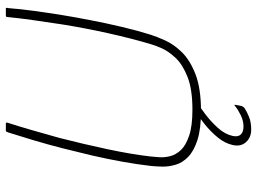

<svg xmlns="http://www.w3.org/2000/svg" viewBox="-134 -580 900 673"><g transform="rotate(-90 316.5 -243.0)"><path d="M264 11Q201 11 162.5 -1.5Q124 -14 103.5 -34Q83 -54 76 -78Q69 -102 69.5 -125Q70 -148 72 -166Q77 -210 86.5 -263.5Q96 -317 109 -373Q121 -424 134 -475Q147 -526 161.5 -574.5Q176 -623 189 -664Q190 -666 191.5 -669.5Q193 -673 194 -673Q201 -673 207 -673Q213 -673 220 -673Q222 -673 223 -672Q224 -671 224 -669Q211 -629 197.5 -582Q184 -535 170 -485Q149 -403 131 -319Q113 -235 105 -166Q104 -154 102.5 -136Q101 -118 106 -97.5Q111 -77 127.5 -59.5Q144 -42 178 -30.5Q212 -19 269 -19Q340 -19 383.5 -36Q427 -53 450.5 -78Q474 -103 484.5 -127Q495 -151 499 -166Q519 -233 537 -314Q555 -395 568 -476Q576 -529 583 -578Q590 -627 594 -669Q594 -671 595.5 -672Q597 -673 598 -673Q605 -673 611 -673Q617 -673 624 -673Q626 -673 626 -669.5Q626 -666 625 -664Q622 -623 615.5 -575.5Q609 -528 601 -478Q593 -428 583 -378Q572 -320 559 -265.5Q546 -211 532 -166Q525 -144 511.5 -114Q498 -84 470 -55.5Q442 -27 392.5 -8Q343 11 264 11ZM199 187Q172 187 155.5 169Q139 151 145 123Q151 95 171.5 70Q192 45 217.5 24.5Q243 4 264 -9Q268 -11 271.5 -12Q275 -13 278 -13H299Q301 -13 302 -10.5Q303 -8 298 -5Q280 6 253.5 26Q227 46 205 70.5Q183 95 177 122Q173 141 182 150.5Q191 160 210 160Q230 160 249.5 150.5Q269 141 281 131Q284 128 285.5 128.5Q287 129 286 132L282 153Q281 155 279.5 158Q278 161 274 164Q262 172 243.5 179.5Q225 187 199 187Z"/></g></svg>

Font: Glory Thin Thin
Style: Italic
Weight: 250
Italic angle: -12°
Version: Version 1.011